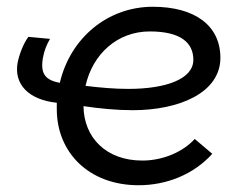

<svg xmlns="http://www.w3.org/2000/svg" viewBox="-20 -543 734 568"><path d="M390 5C473 5 553 -27 608 -88L556 -132C523 -95 464 -68 401 -68C294 -68 228 -136 227 -229C274 -222 324 -217 373 -217C509 -217 632 -268 632 -372C632 -467 557 -523 432 -523C299 -523 188 -431 157 -298C113 -306 99 -326 107 -372C111 -394 118 -411 128 -428L64 -434C49 -414 37 -382 32 -357C21 -294 64 -248 148 -239V-220C148 -92 243 5 390 5ZM233 -289C254 -383 327 -450 423 -450C514 -450 552 -417 552 -366C552 -310 473 -280 359 -280C318 -280 274 -284 233 -289Z"/></svg>

Font: Fixel Display
Style: Italic
Weight: 400
Italic angle: -10°
Designer: AlfaBravo + MacPaw
Foundry: Kyrylo Tkachov, Marchela Mozhyna, Serhii Makarenko, Maria Weinstein, Zakhar Kryvoshyya
Version: Version 1.210;Glyphs 3.2 (3217)